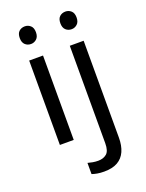

<svg xmlns="http://www.w3.org/2000/svg" viewBox="-177 -821 870 1146"><g transform="rotate(-20 258.0 -248.5)"><path d="M173 -536V0H85V-536ZM130 -737Q150 -737 165.5 -723.5Q181 -710 181 -681Q181 -653 165.5 -639Q150 -625 130 -625Q108 -625 93 -639Q78 -653 78 -681Q78 -710 93 -723.5Q108 -737 130 -737ZM280 240Q255 240 236 236.5Q217 233 203 228V157Q218 161 234 164Q250 167 269 167Q301 167 322 149.5Q343 132 343 83V-536H431V80Q431 130 415 166Q399 202 366 221Q333 240 280 240ZM336 -681Q336 -710 351 -723.5Q366 -737 388 -737Q408 -737 423.5 -723.5Q439 -710 439 -681Q439 -653 423.5 -639Q408 -625 388 -625Q366 -625 351 -639Q336 -653 336 -681Z"/></g></svg>

Font: Noto Sans Hebrew
Style: Regular
Weight: 400
Designer: Monotype Design Team
Foundry: Monotype Imaging Inc.
Version: Version 2.003